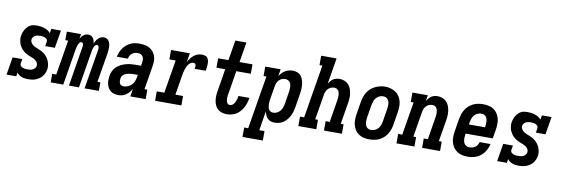

<svg xmlns="http://www.w3.org/2000/svg" viewBox="-63 -1229 5626 1927"><g transform="rotate(10 2750.0 -265.0)"><path d="M229 8Q212 8 195 6Q178 4 163 -1.5Q148 -7 134.5 -16.5Q121 -26 112 -39L106 0H7L37 -181H136L128 -136Q127 -127 129.5 -119Q132 -111 138.5 -105.5Q145 -100 153 -96.5Q161 -93 169.5 -91Q178 -89 187 -88.5Q196 -88 204 -88Q217 -88 230.5 -89.5Q244 -91 256.5 -97Q269 -103 278.5 -113.5Q288 -124 290 -137Q293 -154 285.5 -168.5Q278 -183 266 -192.5Q254 -202 239.5 -208.5Q225 -215 210.5 -220.5Q196 -226 182 -232.5Q168 -239 155 -248Q142 -257 131 -267.5Q120 -278 111 -291Q102 -304 95.5 -318Q89 -332 85.5 -347.5Q82 -363 81 -379.5Q80 -396 83 -412Q86 -429 92 -445Q98 -461 107 -476Q116 -491 128.5 -504Q141 -517 156.5 -525Q172 -533 189 -535.5Q206 -538 223 -538Q242 -538 262 -535Q282 -532 300 -526Q318 -520 334.5 -510Q351 -500 362 -485L370 -530H468L438 -349H340L347 -394Q348 -403 345.5 -411Q343 -419 336.5 -424.5Q330 -430 322.5 -433.5Q315 -437 306.5 -438.5Q298 -440 289 -441Q280 -442 271 -442Q259 -442 247 -440Q235 -438 223.5 -432.5Q212 -427 203.5 -416.5Q195 -406 193 -394Q190 -377 197.5 -363Q205 -349 216.5 -339Q228 -329 242.5 -322.5Q257 -316 271.5 -310Q286 -304 300 -298Q314 -292 327 -283Q340 -274 351 -263.5Q362 -253 371 -240.5Q380 -228 386.5 -214Q393 -200 397 -184.5Q401 -169 402 -153Q403 -137 400 -120Q397 -101 389 -83Q381 -65 368.5 -49.5Q356 -34 339 -22.5Q322 -11 303.5 -4Q285 3 266 5.5Q247 8 229 8Z M457 0V-87H498L557 -443H528V-530H673L665 -482Q671 -493 679.5 -503.5Q688 -514 698.5 -522Q709 -530 721 -534Q733 -538 746 -538Q746 -538 746 -538Q746 -538 746 -538Q761 -538 774.5 -531.5Q788 -525 796 -513Q804 -501 808 -487Q812 -473 813 -458Q819 -473 827.5 -487Q836 -501 847.5 -513Q859 -525 874 -531.5Q889 -538 905 -538Q905 -538 905 -538Q905 -538 905 -538Q921 -538 935 -530.5Q949 -523 957 -510Q965 -497 968.5 -482Q972 -467 972.5 -451Q973 -435 971.5 -418.5Q970 -402 968 -386L918 -87H948V0H802L869 -402Q870 -410 870.5 -418Q871 -426 869 -433Q867 -440 862 -445.5Q857 -451 849 -451Q841 -451 834.5 -445Q828 -439 824 -431.5Q820 -424 817 -416Q814 -408 812 -400Q810 -392 808.5 -384.5Q807 -377 806 -369L745 0H643L709 -402Q711 -410 711 -418Q711 -426 709.5 -433Q708 -440 703 -445.5Q698 -451 690 -451Q682 -451 675.5 -445Q669 -439 665 -431.5Q661 -424 658 -416Q655 -408 653 -400Q651 -392 649.5 -384.5Q648 -377 646 -369L585 0Z M1150 8Q1128 8 1107.5 3Q1087 -2 1070.5 -13.5Q1054 -25 1043.5 -42.5Q1033 -60 1028 -80Q1023 -100 1023 -121.5Q1023 -143 1026 -164Q1030 -189 1040.5 -214Q1051 -239 1070.5 -258Q1090 -277 1114.5 -289.5Q1139 -302 1164.5 -309.5Q1190 -317 1215 -319.5Q1240 -322 1266 -322H1321L1326 -355Q1329 -371 1328 -387Q1327 -403 1319.5 -416Q1312 -429 1297.5 -435.5Q1283 -442 1267 -442Q1252 -442 1236.5 -437.5Q1221 -433 1208.5 -423Q1196 -413 1188.5 -398.5Q1181 -384 1178 -369H1066Q1071 -392 1079.5 -414Q1088 -436 1102 -456Q1116 -476 1135 -492.5Q1154 -509 1176 -519.5Q1198 -530 1221 -534Q1244 -538 1267 -538Q1294 -538 1320 -533.5Q1346 -529 1368 -517Q1390 -505 1406.5 -486Q1423 -467 1431.5 -443Q1440 -419 1440.5 -392.5Q1441 -366 1436 -339L1396 -96H1425V0H1268L1281 -79Q1271 -61 1257 -44.5Q1243 -28 1226 -16Q1209 -4 1189 2Q1169 8 1150 8ZM1184 -88Q1205 -88 1226.5 -96.5Q1248 -105 1264.5 -122Q1281 -139 1289.5 -160Q1298 -181 1301 -203L1305 -226H1266Q1253 -226 1240.5 -225Q1228 -224 1215 -221.5Q1202 -219 1189.5 -215Q1177 -211 1166 -203.5Q1155 -196 1148 -184.5Q1141 -173 1139 -160Q1137 -147 1138 -134.5Q1139 -122 1144 -110.5Q1149 -99 1160 -93.5Q1171 -88 1184 -88Z M1521 0V-96H1598L1654 -434H1590V-530H1782L1767 -439Q1778 -459 1791.5 -477Q1805 -495 1822.5 -509.5Q1840 -524 1861 -531Q1882 -538 1903 -538Q1920 -538 1936.5 -533.5Q1953 -529 1962 -516Q1971 -503 1974 -486.5Q1977 -470 1976.5 -453Q1976 -436 1974 -419Q1972 -402 1969 -385H1856Q1857 -391 1858 -397Q1859 -403 1859 -409.5Q1859 -416 1858.5 -422Q1858 -428 1855 -433Q1852 -438 1846 -440Q1840 -442 1834 -442Q1819 -442 1806 -433.5Q1793 -425 1784 -413Q1775 -401 1769 -387Q1763 -373 1758.5 -359.5Q1754 -346 1750.5 -332Q1747 -318 1745 -303L1711 -96H1789V0Z M2251 8Q2225 8 2201 0.5Q2177 -7 2159.5 -23Q2142 -39 2132 -61.5Q2122 -84 2118.5 -109.5Q2115 -135 2116.5 -161Q2118 -187 2123 -212L2159 -434H2070V-530H2175L2209 -735H2322L2288 -530H2420V-434H2272L2233 -197Q2231 -186 2229.5 -175Q2228 -164 2228 -152.5Q2228 -141 2229.5 -130.5Q2231 -120 2235 -110.5Q2239 -101 2247.5 -94.5Q2256 -88 2267 -88Q2277 -88 2287 -93.5Q2297 -99 2304.5 -107.5Q2312 -116 2317 -126Q2322 -136 2325.5 -146Q2329 -156 2331.5 -166.5Q2334 -177 2336 -187Q2336 -189 2336 -190Q2336 -191 2337 -193H2448Q2448 -190 2447.5 -187.5Q2447 -185 2447 -183Q2442 -158 2434.5 -135Q2427 -112 2414.5 -90Q2402 -68 2384.5 -48.5Q2367 -29 2345 -16Q2323 -3 2299 2.5Q2275 8 2251 8Z M2448 205V109H2489L2579 -434H2550V-530H2707L2696 -458Q2706 -476 2721 -491.5Q2736 -507 2754 -517.5Q2772 -528 2791.5 -533Q2811 -538 2831 -538Q2856 -538 2879 -528.5Q2902 -519 2916 -500Q2930 -481 2937 -457.5Q2944 -434 2946 -409Q2948 -384 2945.5 -358.5Q2943 -333 2939 -308L2918 -178Q2914 -155 2907.5 -133Q2901 -111 2890 -90Q2879 -69 2863.5 -50Q2848 -31 2828 -17.5Q2808 -4 2785 2Q2762 8 2740 8Q2719 8 2699.5 1.5Q2680 -5 2667 -19Q2654 -33 2646 -51Q2638 -69 2634 -89L2602 109H2655V205ZM2708 -88Q2728 -88 2746.5 -97Q2765 -106 2778 -121.5Q2791 -137 2798 -155.5Q2805 -174 2808 -193L2829 -323Q2831 -337 2832 -350.5Q2833 -364 2832 -376.5Q2831 -389 2827 -401.5Q2823 -414 2814.5 -423.5Q2806 -433 2794 -437.5Q2782 -442 2769 -442Q2751 -442 2734.5 -435Q2718 -428 2705.5 -414Q2693 -400 2686.5 -383.5Q2680 -367 2678 -350L2656 -220Q2654 -206 2652.5 -192Q2651 -178 2651.5 -164Q2652 -150 2654.5 -136.5Q2657 -123 2663.5 -112Q2670 -101 2682 -94.5Q2694 -88 2708 -88Z M2981 0V-96H3023L3113 -639H3084V-735H3241L3197 -470Q3206 -484 3217 -497.5Q3228 -511 3242.5 -520.5Q3257 -530 3273.5 -534Q3290 -538 3306 -538Q3332 -538 3356 -529Q3380 -520 3397 -502Q3414 -484 3423 -460.5Q3432 -437 3435.5 -412Q3439 -387 3437.5 -360.5Q3436 -334 3431 -308L3396 -96H3425V0H3242V-96H3284L3321 -323Q3323 -336 3324.5 -349.5Q3326 -363 3325 -375.5Q3324 -388 3321 -400Q3318 -412 3311 -422Q3304 -432 3292.5 -437Q3281 -442 3268 -442Q3251 -442 3234 -434.5Q3217 -427 3205 -413.5Q3193 -400 3186.5 -383.5Q3180 -367 3178 -350L3136 -96H3164V0Z M3705 8Q3676 8 3648 2Q3620 -4 3597 -19.5Q3574 -35 3559 -58Q3544 -81 3537 -108Q3530 -135 3530.5 -164Q3531 -193 3536 -222L3557 -352Q3562 -377 3570 -401.5Q3578 -426 3592.5 -448.5Q3607 -471 3627.5 -489Q3648 -507 3672 -518Q3696 -529 3721 -535Q3746 -541 3771 -541Q3800 -541 3827.5 -533Q3855 -525 3878 -510Q3901 -495 3916 -472Q3931 -449 3938 -422Q3945 -395 3944.5 -366Q3944 -337 3939 -308L3918 -178Q3914 -153 3905.5 -128.5Q3897 -104 3882.5 -81.5Q3868 -59 3848 -41Q3828 -23 3804 -12Q3780 -1 3754.5 3.5Q3729 8 3705 8ZM3707 -88Q3726 -88 3745 -96.5Q3764 -105 3777.5 -120.5Q3791 -136 3798 -155Q3805 -174 3808 -193L3829 -323Q3831 -337 3832 -350.5Q3833 -364 3832 -377Q3831 -390 3826.5 -402.5Q3822 -415 3813.5 -424Q3805 -433 3792.5 -437.5Q3780 -442 3766 -442Q3747 -442 3728.5 -433Q3710 -424 3697 -408.5Q3684 -393 3677.5 -374.5Q3671 -356 3667 -337L3646 -207Q3644 -193 3643 -179.5Q3642 -166 3643 -153Q3644 -140 3648.5 -128Q3653 -116 3661 -106.5Q3669 -97 3681 -92.5Q3693 -88 3707 -88Z M3981 0V-96H4023L4079 -434H4050V-530H4207L4197 -470Q4206 -484 4217 -497.5Q4228 -511 4242.5 -520.5Q4257 -530 4273.5 -534Q4290 -538 4306 -538Q4332 -538 4356 -529Q4380 -520 4397 -502Q4414 -484 4423 -460.5Q4432 -437 4435.5 -412Q4439 -387 4437.5 -360.5Q4436 -334 4431 -308L4396 -96H4425V0H4242V-96H4284L4321 -323Q4323 -336 4324.5 -349.5Q4326 -363 4325 -375.5Q4324 -388 4321 -400Q4318 -412 4311 -422Q4304 -432 4292.5 -437Q4281 -442 4268 -442Q4251 -442 4234 -434.5Q4217 -427 4205 -413.5Q4193 -400 4186.5 -383.5Q4180 -367 4178 -350L4136 -96H4164V0Z M4709 8Q4680 8 4651.5 2Q4623 -4 4600 -19Q4577 -34 4561 -57Q4545 -80 4537.5 -107Q4530 -134 4530.5 -163.5Q4531 -193 4536 -222L4557 -352Q4562 -377 4570 -401.5Q4578 -426 4592.5 -448.5Q4607 -471 4627.5 -489Q4648 -507 4671.5 -518Q4695 -529 4720.5 -533.5Q4746 -538 4770 -538Q4799 -538 4827.5 -532Q4856 -526 4878.5 -510.5Q4901 -495 4916 -472Q4931 -449 4938 -422Q4945 -395 4944.5 -366Q4944 -337 4939 -308L4924 -217H4648L4646 -207Q4644 -193 4643 -179.5Q4642 -166 4643.5 -153Q4645 -140 4649.5 -127.5Q4654 -115 4662.5 -106Q4671 -97 4683.5 -92.5Q4696 -88 4709 -88Q4724 -88 4739 -92Q4754 -96 4767 -105Q4780 -114 4788.5 -128Q4797 -142 4801 -157H4912Q4904 -122 4886 -90.5Q4868 -59 4840 -35.5Q4812 -12 4777.5 -2Q4743 8 4709 8ZM4664 -313H4828L4829 -323Q4831 -337 4832 -350.5Q4833 -364 4832 -377Q4831 -390 4826.5 -402Q4822 -414 4814 -423.5Q4806 -433 4794 -437.5Q4782 -442 4768 -442Q4749 -442 4730 -433.5Q4711 -425 4698 -409.5Q4685 -394 4678 -375Q4671 -356 4667 -337Z M5229 8Q5212 8 5195 6Q5178 4 5163 -1.5Q5148 -7 5134.5 -16.5Q5121 -26 5112 -39L5106 0H5007L5037 -181H5136L5128 -136Q5127 -127 5129.5 -119Q5132 -111 5138.5 -105.5Q5145 -100 5153 -96.5Q5161 -93 5169.5 -91Q5178 -89 5187 -88.5Q5196 -88 5204 -88Q5217 -88 5230.5 -89.5Q5244 -91 5256.5 -97Q5269 -103 5278.5 -113.5Q5288 -124 5290 -137Q5293 -154 5285.5 -168.5Q5278 -183 5266 -192.5Q5254 -202 5239.5 -208.5Q5225 -215 5210.5 -220.5Q5196 -226 5182 -232.5Q5168 -239 5155 -248Q5142 -257 5131 -267.5Q5120 -278 5111 -291Q5102 -304 5095.5 -318Q5089 -332 5085.5 -347.5Q5082 -363 5081 -379.5Q5080 -396 5083 -412Q5086 -429 5092 -445Q5098 -461 5107 -476Q5116 -491 5128.5 -504Q5141 -517 5156.5 -525Q5172 -533 5189 -535.5Q5206 -538 5223 -538Q5242 -538 5262 -535Q5282 -532 5300 -526Q5318 -520 5334.5 -510Q5351 -500 5362 -485L5370 -530H5468L5438 -349H5340L5347 -394Q5348 -403 5345.5 -411Q5343 -419 5336.5 -424.5Q5330 -430 5322.5 -433.5Q5315 -437 5306.5 -438.5Q5298 -440 5289 -441Q5280 -442 5271 -442Q5259 -442 5247 -440Q5235 -438 5223.5 -432.5Q5212 -427 5203.5 -416.5Q5195 -406 5193 -394Q5190 -377 5197.5 -363Q5205 -349 5216.5 -339Q5228 -329 5242.5 -322.5Q5257 -316 5271.5 -310Q5286 -304 5300 -298Q5314 -292 5327 -283Q5340 -274 5351 -263.5Q5362 -253 5371 -240.5Q5380 -228 5386.5 -214Q5393 -200 5397 -184.5Q5401 -169 5402 -153Q5403 -137 5400 -120Q5397 -101 5389 -83Q5381 -65 5368.5 -49.5Q5356 -34 5339 -22.5Q5322 -11 5303.5 -4Q5285 3 5266 5.5Q5247 8 5229 8Z"/></g></svg>

Font: Iosevka Curly Slab Oblique
Style: Bold
Weight: 700
Italic angle: -9°
Monospace: yes
Designer: Belleve Invis
Foundry: Belleve Invis
Version: Version 11.1.0; ttfautohint (v1.8.3)